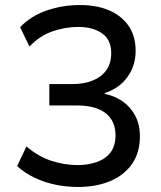

<svg xmlns="http://www.w3.org/2000/svg" viewBox="-20 -734 640 763"><path d="M289 9Q244 9 200.5 0Q157 -9 118 -27.5Q79 -46 48 -74L85 -152Q132 -112 184 -95Q236 -78 288 -78Q330 -78 364.5 -90Q399 -102 419 -128Q439 -154 439 -196Q439 -254 399.5 -284.5Q360 -315 285 -315H176V-400H270Q314 -400 348.5 -414Q383 -428 402.5 -455Q422 -482 422 -523Q422 -576 385.5 -601.5Q349 -627 291 -627Q240 -627 189 -609.5Q138 -592 97 -549L60 -626Q103 -671 166 -692.5Q229 -714 297 -714Q365 -714 414.5 -692.5Q464 -671 491.5 -630.5Q519 -590 519 -532Q519 -473 486.5 -428Q454 -383 396 -364V-361Q436 -353 467.5 -331Q499 -309 517.5 -274Q536 -239 536 -192Q536 -128 505 -83Q474 -38 418.5 -14.5Q363 9 289 9Z"/></svg>

Font: Nunito Sans 7pt Medium
Style: Regular
Weight: 500
Designer: Vernon Adams
Foundry: Vernon Adams
Version: Version 3.101;gftools[0.9.27]